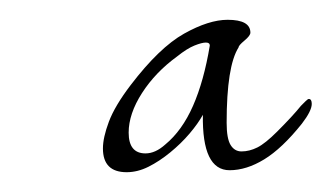

<svg xmlns="http://www.w3.org/2000/svg" viewBox="-20 -539 335 194"><path d="M108 -365Q84 -365 84 -389Q84 -400 90 -416Q96 -432 112 -453Q141 -491 166 -505Q191 -519 210 -519Q233 -519 233 -506Q233 -503 227 -498Q221 -493 221 -491Q209 -472 209 -415Q209 -399 213 -392.5Q217 -386 224 -386Q232 -386 240 -390Q248 -394 260 -406Q268 -414 274 -420.5Q280 -427 284 -432Q286 -434 288.5 -436.5Q291 -439 292 -439Q295 -439 295 -434Q295 -427 285 -414Q265 -389 247 -378Q229 -367 212 -367Q184 -367 185 -423Q180 -414 171.5 -404Q163 -394 152 -385Q141 -376 130 -370.5Q119 -365 108 -365ZM127 -384Q137 -384 147 -393Q164 -407 175 -432Q186 -457 192 -493Q192 -496 188 -496Q184 -496 176.5 -493Q169 -490 159 -482Q137 -466 123.5 -445Q110 -424 110 -405Q110 -384 127 -384Z"/></svg>

Font: Lavishly Yours
Style: Regular
Weight: 400
Designer: Robert E. Leuschke
Foundry: Robert E. Leuschke
Version: Version 1.010; ttfautohint (v1.8.3)